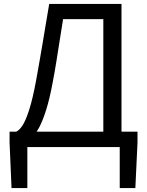

<svg xmlns="http://www.w3.org/2000/svg" viewBox="-20 -753 752 983"><path d="M120 0V210H39L29 -23V-79H684V-23L673 210H593V0ZM509 -35V-655H303Q293 -593 285 -542Q277 -491 269 -440.5Q261 -390 249 -327Q234 -247 216.5 -191Q199 -135 180 -99.5Q161 -64 138.5 -46.5Q116 -29 90 -24L63 -79Q78 -85 94.5 -109.5Q111 -134 129 -189.5Q147 -245 165 -342Q175 -397 183 -443Q191 -489 198.5 -533.5Q206 -578 214 -626.5Q222 -675 232 -733H602V-35Z"/></svg>

Font: Noto Sans TC
Style: Regular
Weight: 400
Designer: Ryoko NISHIZUKA  (kana, bopomofo & ideographs); Paul D. Hunt (Latin, Greek & Cyrillic); Sandoll Communications , Soo-you
Foundry: Adobe
Version: Version 2.004-H2;hotconv 1.0.118;makeotfexe 2.5.65603